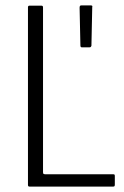

<svg xmlns="http://www.w3.org/2000/svg" viewBox="-20 -694 460 714"><path d="M90 0Q84 0 84 -6V-667Q84 -673 90 -673H133Q137 -673 138.5 -671.5Q140 -670 140 -666V-55Q140 -51 141 -48.5Q142 -46 148 -46H399Q404 -46 405.5 -45Q407 -44 407 -39V-8Q407 -3 405.5 -1.5Q404 0 399 0ZM284 -518Q282 -518 280.5 -519.5Q279 -521 279 -525L276 -665Q276 -670 277.5 -672Q279 -674 283 -674H317Q322 -674 323 -672Q324 -670 323 -667L320 -524Q319 -521 317.5 -519.5Q316 -518 313 -518Z"/></svg>

Font: Glory Light
Style: Regular
Weight: 300
Version: Version 1.011